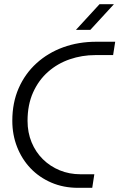

<svg xmlns="http://www.w3.org/2000/svg" viewBox="-20 -900 572 920"><path d="M354 0Q284 0 226 -25Q168 -50 126.5 -93.5Q85 -137 62 -195.5Q39 -254 39 -321Q39 -408 69.5 -477.5Q100 -547 155 -597Q210 -647 283 -673.5Q356 -700 442 -700H532L522 -636H436Q373 -636 314.5 -616Q256 -596 210.5 -556Q165 -516 138.5 -457Q112 -398 112 -321Q112 -265 131.5 -218Q151 -171 185.5 -137Q220 -103 266 -84Q312 -65 366 -65H432L422 0ZM344 -757 457 -880H526L413 -757Z"/></svg>

Font: MuseoModerno Light
Style: Italic
Weight: 300
Italic angle: -9°
Designer: Pablo Cosgaya, Héctor Gatti, Marcela Romero, and the Authors of The MuseoModerno Project.
Foundry: Omnibus-Type Team
Version: Version 1.003